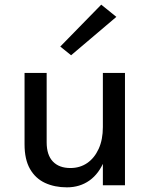

<svg xmlns="http://www.w3.org/2000/svg" viewBox="-20 -796 654 825"><path d="M422 -482.5H517V0H422ZM85.5 -482.5H180.5V-184.5Q180.5 -130 207.2 -102Q234 -74 282.5 -74Q323.5 -74 354.8 -95.5Q386 -117 404 -156.5Q422 -196 422 -250H452Q452 -165.5 429 -107.8Q406 -50 364.5 -20.5Q323 9 267.5 9Q214.5 9 173.2 -10.2Q132 -29.5 108.8 -70.2Q85.5 -111 85.5 -176ZM285.5 -558.5 239 -596 415 -776 480 -723.5Z"/></svg>

Font: Karla Medium
Style: Regular
Weight: 500
Designer: Jonathan Pinhorn
Version: Version 2.001